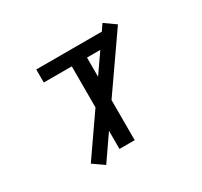

<svg xmlns="http://www.w3.org/2000/svg" viewBox="-167 -1000 1334 1270"><g transform="rotate(-30 500.0 -365.0)"><path d="M547.9 -484.4 649.4 -630.9H547.9ZM431.6 -138.7 302.7 47.9 218.8 -10.7 431.6 -317.4V-630.9H217.8V-730.5H718.8L751 -778.3L835 -718.8L547.9 -306.6V0H431.6Z"/></g></svg>

Font: GenEi Gothic M SemiBold
Style: Regular
Weight: 500
Designer: o_tamon (Modified); [Source Han Sans]
Ryoko NISHIZUKA  (kana & ideographs); Paul D. Hunt (Latin, Greek & Cyrillic); Wenl
Version: Version 1.1a;Original Version 1.004